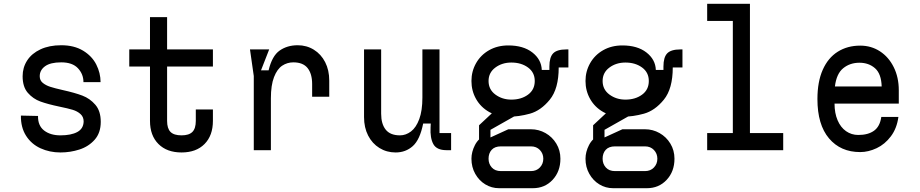

<svg xmlns="http://www.w3.org/2000/svg" viewBox="-20 -790 4840 1010"><path d="M298 -78Q354 -78 386.5 -95.5Q419 -113 420 -151Q420 -175 403.5 -190Q387 -205 362 -212.5Q337 -220 293 -229Q231 -242 192.5 -256Q154 -270 126.5 -301.5Q99 -333 99 -389Q99 -435 123 -472Q147 -509 193 -530.5Q239 -552 302 -552Q370 -552 417 -523.5Q464 -495 486.5 -450.5Q509 -406 509 -358H419Q419 -400 390 -431Q361 -462 302 -462Q245 -462 217 -441.5Q189 -421 189 -389Q189 -367 205 -354Q221 -341 244 -333.5Q267 -326 311 -316Q374 -302 413.5 -287Q453 -272 481.5 -239Q510 -206 510 -149Q510 -91 478 -55Q446 -19 398 -3.5Q350 12 298 12Q241 12 193 -10Q145 -32 117 -76Q89 -120 90 -182L180 -180Q179 -129 212 -103.5Q245 -78 298 -78Z M1100 -214V-154Q1100 -77 1056 -32.5Q1012 12 935 12Q858 12 813.5 -32.5Q769 -77 769 -154V-440H660V-530H769V-700H859V-530H1100V-440H859V-154Q859 -114 877 -96Q895 -78 935 -78Q974 -78 992 -96Q1010 -114 1010 -154V-214Z M1315 -390 1295 -530H1396L1353 -420H1393Q1411 -496 1451 -524Q1491 -552 1546 -552Q1593 -552 1631 -528.5Q1669 -505 1690.5 -463Q1712 -421 1712 -366V-281H1622V-348Q1622 -402 1598 -432Q1574 -462 1523 -462Q1491 -462 1464.5 -444.5Q1438 -427 1421.5 -384.5Q1405 -342 1405 -273V0H1315Z M1895 -174V-530H1985V-192Q1985 -138 2009 -108Q2033 -78 2084 -78Q2115 -78 2142 -98.5Q2169 -119 2185.5 -163.5Q2202 -208 2202 -277V-530H2292V-90H2353V0H2329Q2277 0 2259.5 -32Q2242 -64 2245 -120L2246 -140H2206Q2189 -55 2151.5 -21.5Q2114 12 2061 12Q2014 12 1976 -11.5Q1938 -35 1916.5 -77Q1895 -119 1895 -174Z M2460 -364Q2460 -415 2484.5 -458Q2509 -501 2553 -526Q2597 -551 2654 -551Q2733 -551 2780.5 -514Q2828 -477 2830 -422H2870V-440Q2870 -489 2890 -509.5Q2910 -530 2959 -530H2970V-435H2919Q2919 -323 2872 -265.5Q2825 -208 2767.5 -192Q2710 -176 2654 -176Q2597 -176 2553 -201Q2509 -226 2484.5 -269Q2460 -312 2460 -364ZM2793 -364Q2793 -409 2757.5 -435Q2722 -461 2670 -461Q2621 -461 2585.5 -434.5Q2550 -408 2550 -364Q2550 -319 2586 -292.5Q2622 -266 2670 -266Q2722 -266 2757.5 -292Q2793 -318 2793 -364ZM2460 45Q2460 9 2478.5 -27Q2497 -63 2536 -81L2615 -20Q2583 -20 2566.5 -2Q2550 16 2550 45Q2550 72 2567 91Q2584 110 2615 110H2773Q2802 110 2820 91Q2838 72 2838 45Q2838 18 2820 -1Q2802 -20 2773 -20H2500V-131L2637 -259L2705 -189L2560 -107V-67L2654 -110H2773Q2814 -110 2849.5 -90Q2885 -70 2906.5 -34.5Q2928 1 2928 45Q2928 112 2887 156Q2846 200 2783 200H2605Q2566 200 2533 180Q2500 160 2480 124.5Q2460 89 2460 45Z M3060 -364Q3060 -415 3084.5 -458Q3109 -501 3153 -526Q3197 -551 3254 -551Q3333 -551 3380.5 -514Q3428 -477 3430 -422H3470V-440Q3470 -489 3490 -509.5Q3510 -530 3559 -530H3570V-435H3519Q3519 -323 3472 -265.5Q3425 -208 3367.5 -192Q3310 -176 3254 -176Q3197 -176 3153 -201Q3109 -226 3084.5 -269Q3060 -312 3060 -364ZM3393 -364Q3393 -409 3357.5 -435Q3322 -461 3270 -461Q3221 -461 3185.5 -434.5Q3150 -408 3150 -364Q3150 -319 3186 -292.5Q3222 -266 3270 -266Q3322 -266 3357.5 -292Q3393 -318 3393 -364ZM3060 45Q3060 9 3078.5 -27Q3097 -63 3136 -81L3215 -20Q3183 -20 3166.5 -2Q3150 16 3150 45Q3150 72 3167 91Q3184 110 3215 110H3373Q3402 110 3420 91Q3438 72 3438 45Q3438 18 3420 -1Q3402 -20 3373 -20H3100V-131L3237 -259L3305 -189L3160 -107V-67L3254 -110H3373Q3414 -110 3449.5 -90Q3485 -70 3506.5 -34.5Q3528 1 3528 45Q3528 112 3487 156Q3446 200 3383 200H3205Q3166 200 3133 180Q3100 160 3080 124.5Q3060 89 3060 45Z M3700 -680V-770H3925V-90H4100V0H3700V-90H3835V-680Z M4280 -269Q4280 -360 4308 -423Q4336 -486 4387 -518Q4438 -550 4505 -550Q4563 -550 4609 -520Q4655 -490 4681.5 -436.5Q4708 -383 4708 -315V-245H4370Q4370 -195 4386 -157.5Q4402 -120 4430.5 -100Q4459 -80 4495 -80Q4547 -80 4578 -102.5Q4609 -125 4616 -175H4706Q4698 -115 4666.5 -73Q4635 -31 4591.5 -10.5Q4548 10 4505 10Q4402 10 4341 -62Q4280 -134 4280 -269ZM4501 -460Q4451 -460 4415.5 -431Q4380 -402 4372 -335H4618Q4616 -402 4583 -431Q4550 -460 4501 -460Z"/></svg>

Font: Fliege Mono Thin
Style: Regular
Weight: 100
Version: Version 0.020;Glyphs 3.3 (3306)